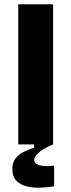

<svg xmlns="http://www.w3.org/2000/svg" viewBox="-20 -680 335 904"><path d="M66 0V-660H230V0ZM235 197Q206 202 172 203.5Q138 205 107.5 198Q77 191 57.5 171.5Q38 152 38 114Q38 85 53 66Q68 47 91.5 35Q115 23 140 16V-8H230V0Q189 16 165 36.5Q141 57 141 72Q141 85 152.5 92Q164 99 180.5 101Q197 103 212.5 102Q228 101 235 100Z"/></svg>

Font: Bricolage Grotesque 24pt ExtraBold
Style: Regular
Weight: 800
Designer: Mathieu Triay
Foundry: Atelier Triay
Version: Version 1.001;gftools[0.9.33.dev8+g029e19f]